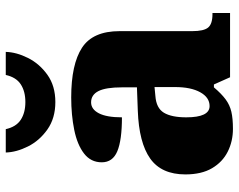

<svg xmlns="http://www.w3.org/2000/svg" viewBox="-101 -717 828 666"><g transform="rotate(-90 313.0 -384.0)"><path d="M199 10Q156 10 120 -8Q84 -26 62.5 -62.5Q41 -99 41 -155Q41 -238 96 -277Q151 -316 262 -320L343 -323V-375Q343 -431 330 -456.5Q317 -482 291 -482Q267 -482 253 -455Q239 -428 239 -375Q160 -375 121.5 -391Q83 -407 83 -445Q83 -483 113.5 -506.5Q144 -530 195.5 -540.5Q247 -551 308 -551Q423 -551 480.5 -513.5Q538 -476 538 -383V-131Q538 -91 550.5 -76Q563 -61 597 -61H601V0H378L353 -56H343Q321 -30 301.5 -15.5Q282 -1 258.5 4.5Q235 10 199 10ZM278 -71Q308 -71 326 -103.5Q344 -136 344 -191V-262L313 -259Q271 -256 255 -229.5Q239 -203 239 -152Q239 -71 278 -71ZM292 -606Q236 -606 197 -633.5Q158 -661 138 -701Q118 -741 117 -778H198Q206 -742 230.5 -726Q255 -710 292 -710Q329 -710 353.5 -726Q378 -742 386 -778H466Q465 -741 445 -701Q425 -661 386.5 -633.5Q348 -606 292 -606Z"/></g></svg>

Font: Noto Serif Tamil Black
Style: Regular
Weight: 900
Designer: Indian Type Foundry, Tom Grace, and the Monotype Design Team
Foundry: Monotype Imaging Inc.
Version: Version 2.004; ttfautohint (v1.8.4.7-5d5b)